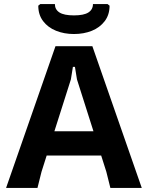

<svg xmlns="http://www.w3.org/2000/svg" viewBox="-20 -928 730 948"><path d="M10 0 254 -700H436L680 0H525L505 -80L360 -536L350 -598H340L330 -536L185 -80L165 0ZM140 -160V-280H550V-160ZM345 -760Q297 -760 257 -776Q217 -792 193 -823.5Q169 -855 169 -900L179 -908H251Q251 -881 273.5 -866.5Q296 -852 345 -852Q394 -852 416.5 -866.5Q439 -881 439 -908H511L521 -900Q521 -855 497 -823.5Q473 -792 433.5 -776Q394 -760 345 -760Z"/></svg>

Font: AR One Sans
Style: Bold
Weight: 700
Designer: Niteesh Yadav
Foundry: Niteesh Yadav
Version: Version 1.001;gftools[0.9.33]